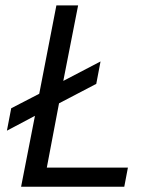

<svg xmlns="http://www.w3.org/2000/svg" viewBox="-20 -708 562 728"><path d="M220 -401.2 361.2 -475 345 -390 203.8 -316.2 157.5 -72.5H465L451.2 0H60L112.5 -268.8L6.2 -212.5L22.5 -297.5L128.8 -352.5L193.8 -687.5H276.2Z"/></svg>

Font: Cambay
Style: Italic
Weight: 400
Italic angle: -11°
Designer: Pooja Saxena
Foundry: Pooja Saxena
Version: Version 1.019;PS 001.019;hotconv 1.0.70;makeotf.lib2.5.58329